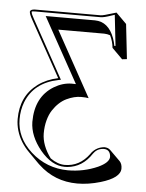

<svg xmlns="http://www.w3.org/2000/svg" viewBox="-61 -716 786 1033"><g transform="rotate(5 332.0 -199.5)"><path d="M442.9 -645Q455.1 -645 509.3 -662.1Q519.5 -665.5 525.9 -667L582.5 -610.4L603.5 -422.4L577.6 -419.4L521 -476.1Q517.6 -511.2 502 -542.5Q486.3 -547.9 470.7 -548.3H221.7L416.5 -195.3Q401.4 -198.2 375.5 -198.2Q357.4 -198.2 337.9 -193.4Q318.4 -188.5 297.6 -178.7Q276.9 -168.9 258.3 -151.6Q239.7 -134.3 224.9 -111.6Q210 -88.9 201.2 -56.4Q192.4 -23.9 192.4 14.6Q192.9 79.6 241.7 145.5Q282.2 173.8 319.8 173.8Q399.4 173.8 451.2 103.5Q454.6 99.1 457 95.2Q482.9 64 523.9 60.1Q543.9 60.5 555.7 71.8L612.3 127.9Q625.5 142.1 625.5 166.5Q625.5 217.3 520 248.5Q455.1 267.6 395.5 267.6Q272.9 267.6 185.1 185.1Q181.2 181.2 178.2 178.7L122.1 122.1Q98.1 98.1 81.3 70.8Q64.5 43.5 55.2 12.2Q45.9 -19 45.9 -50.8Q45.9 -174.3 136.2 -241.7Q182.1 -275.4 244.1 -288.1L77.1 -589.8Q61.5 -617.7 61 -630.9Q63 -644.5 87.9 -645ZM442.9 -634.8H87.9Q69.8 -634.8 70.8 -630.9Q71.3 -619.6 85.9 -594.7L259.3 -280.8L246.1 -278.3Q115.2 -252 72.3 -142.1Q56.2 -99.6 56.2 -50.8Q56.2 49.3 138.7 124Q223.6 200.2 338.9 201.2Q423.8 201.2 500 167.5Q558.1 140.6 559.1 109.9Q557.1 71.3 523.9 69.8Q488.8 69.8 468.8 96.2Q466.8 99.1 465.3 100.6Q416 176.3 334.5 183.6Q326.7 184.1 319.8 184.1Q250.5 184.1 188 109.4Q127 34.7 126 -42Q126 -177.2 224.1 -236.8Q270.5 -264.6 318.8 -265.1Q334.5 -265.1 341.8 -264.6L147.9 -615.2H414.1Q487.3 -614.3 519 -528.3Q526.4 -507.3 529.8 -487.3L536.1 -487.8L517.6 -654.3Q512.2 -652.8 499.5 -648.4Q460.9 -634.8 442.9 -634.8Z"/></g></svg>

Font: Linux Biolinum Shadow O
Style: Bold
Weight: 700
Designer: Philipp H. Poll
Foundry: Philipp H. Poll
Version: Version 0.9.2